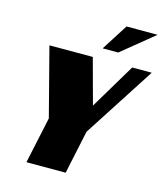

<svg xmlns="http://www.w3.org/2000/svg" viewBox="-122 -933 888 1026"><g transform="rotate(15 322.0 -419.5)"><path d="M389 -240 338 0H121L176 -257L78 -635H318L386 -384L536 -635H644ZM357 -693 450 -839H622L443 -693Z"/></g></svg>

Font: Racing Sans One
Style: Regular
Weight: 400
Designer: Pablo Impallari, Rodrigo Fuenzalida
Foundry: Pablo Impallari, Rodrigo Fuenzalida
Version: Version 1.001; ttfautohint (v0.8) -G 200 -r 50